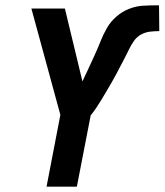

<svg xmlns="http://www.w3.org/2000/svg" viewBox="-20 -702 619 722"><path d="M155 0 207 -270 98 -670H224L290 -396Q302 -421 313.5 -446Q325 -471 336.5 -496Q348 -521 358 -546.5Q368 -572 382 -596.5Q396 -621 418 -640Q440 -659 466 -669Q492 -679 518 -680.5Q544 -682 570 -682H578L579 -585Q562 -585 544.5 -583Q527 -581 511 -572.5Q495 -564 484 -548.5Q473 -533 465.5 -517Q458 -501 449.5 -485Q441 -469 433 -453.5Q425 -438 416.5 -422Q408 -406 399 -390.5Q390 -375 380.5 -359Q371 -343 362 -328Q353 -313 343 -298Q333 -283 321 -268L269 0Z"/></svg>

Font: Lode
Style: Bold Italic
Weight: 700
Italic angle: -11°
Monospace: yes
Designer: Belleve Invis
Foundry: Belleve Invis
Version: Version 29.2.0; ttfautohint (v1.8.3)